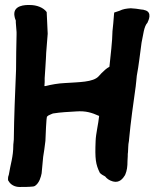

<svg xmlns="http://www.w3.org/2000/svg" viewBox="-20 -739 629 765"><path d="M12 -21 14 -18C22 -3 39 6 58 6C76 6 95 6 113 4C115 3 117 3 119 2C137 -10 143 -34 146 -49V-50L152 -114C155 -130 158 -154 161 -178V-179C162 -194 164 -275 168 -275L173 -279C173 -279 192 -288 192 -287C223 -292 251 -293 283 -295C322 -298 346 -290 375 -277C372 -245 362 -207 361 -178C358 -106 361 -84 378 -50C384 -44 391 -40 399 -36C405 -28 415 -20 430 -16C456 -9 470 -28 478 -41V-42L479 -43C486 -60 488 -75 488 -98L489 -116C489 -123 489 -129 490 -133L491 -154C491 -160 492 -169 494 -179V-181C501 -256 511 -326 521 -397V-398C522 -409 524 -422 525 -437C533 -478 538 -527 544 -569C551 -600 553 -634 568 -649V-650C570 -654 590 -692 555 -699C553 -700 549 -701 544 -701C529 -704 515 -705 502 -706H500C484 -705 470 -703 456 -696L435 -689L434 -679C432 -655 431 -638 428 -613V-611C428 -580 420 -511 416 -473C403 -466 393 -456 384 -447L373 -435C351 -411 295 -412 237 -408C213 -407 184 -402 161 -396H157C157 -399 158 -406 158 -412V-428C160 -452 161 -478 163 -506V-507C163 -513 164 -519 164 -528C166 -553 168 -579 170 -604V-606C169 -619 169 -635 168 -649L166 -691C153 -709 126 -719 100 -719C78 -720 35 -717 37 -681V-680C38 -674 38 -669 43 -657V-649C44 -637 45 -626 46 -611V-601C45 -552 44 -510 44 -462C40 -367 36 -272 35 -183C34 -176 34 -167 33 -162V-160C33 -114 22 -86 15 -42C12 -35 12 -30 12 -28Z"/></svg>

Font: Vapor
Style: ExBd
Weight: 800
Foundry: Cannot Into Space Fonts
Version: Version 0.179